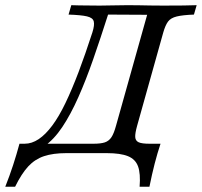

<svg xmlns="http://www.w3.org/2000/svg" viewBox="-84 -591 779 741"><path d="M-63.7 129.8Q-46.8 87.1 -33.5 46.4Q-20.2 5.6 -8.9 -36.3H277.4Q304.8 -36.3 320.6 -41.5Q336.3 -46.8 346 -61.3Q355.6 -75.8 363.7 -105.6L483.9 -533.9L333.1 -534.7Q304 -443.5 275.8 -362.5Q247.6 -281.5 218.1 -215.3Q188.7 -149.2 156.5 -100.8Q124.2 -52.4 86.3 -26.2Q48.4 0 2.4 0L11.3 -36.3Q38.7 -36.3 65.3 -54Q91.9 -71.8 117.7 -106.5Q143.5 -141.1 168.5 -193.1Q193.5 -245.2 219.4 -313.3Q245.2 -381.5 272.6 -466.1Q281.5 -494.4 277.8 -508.5Q274.2 -522.6 251.6 -527.8Q229 -533.1 180.6 -534.7L191.1 -571Q203.2 -570.2 220.6 -570.2Q237.9 -570.2 258.5 -569.8Q279 -569.4 300.8 -569.4Q327.4 -569.4 352 -570.2Q376.6 -571 408.9 -571Q432.3 -571 453.2 -570.6Q474.2 -570.2 496.8 -569.8Q519.4 -569.4 546.8 -569.4Q589.5 -569.4 623.8 -569.8Q658.1 -570.2 675 -571L664.5 -534.7Q621 -533.1 598 -527.4Q575 -521.8 564.5 -507.7Q554 -493.5 546 -465.3L445.2 -105.6Q437.1 -76.6 437.9 -62.1Q438.7 -47.6 451.2 -41.9Q463.7 -36.3 492.7 -36.3H535.5Q523.4 0 512.9 40.7Q502.4 81.5 492.7 129.8H454.8Q458.9 79 448.8 51.2Q438.7 23.4 409.7 11.7Q380.6 0 328.2 0H171.8Q121 0 85.9 11.7Q50.8 23.4 25 51.2Q-0.8 79 -25.8 129.8Z"/></svg>

Font: Playfair 9pt
Style: Italic
Weight: 400
Italic angle: -15.6°
Designer: Claus Eggers Sørensen
Foundry: Claus Eggers Sørensen
Version: Version 2.001;gftools[0.9.30]